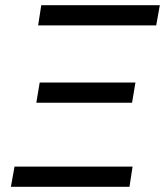

<svg xmlns="http://www.w3.org/2000/svg" viewBox="-20 -720 640 740"><path d="M22 0 36 -78H491L479 0ZM120 -324 133 -402H502L489 -324ZM127 -622 139 -700H596L582 -622Z"/></svg>

Font: CommitMono
Style: Italic
Weight: 400
Monospace: yes
Designer: Eigil Nikolajsen
Foundry: Eigil Nikolajsen
Version: Version 1.143